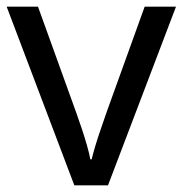

<svg xmlns="http://www.w3.org/2000/svg" viewBox="-20 -556 548 576"><path d="M203 0 0 -536H94L208 -220Q216 -198 225 -171Q234 -144 241 -119.5Q248 -95 251 -78H255Q259 -95 266.5 -120Q274 -145 283.5 -172Q293 -199 300 -220L414 -536H508L304 0Z"/></svg>

Font: lbangla05
Style: Book
Weight: 400
Designer: Jelle Bosma - Monotype Design Team
Foundry: Monotype Imaging Inc.
Version: Version 2.003